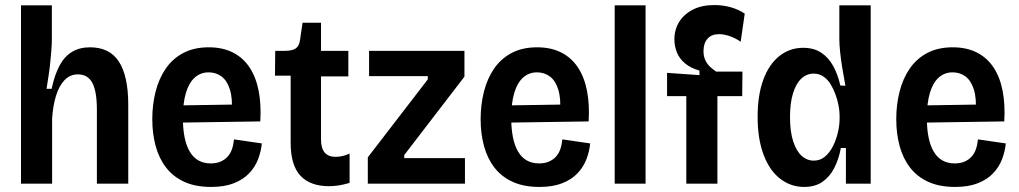

<svg xmlns="http://www.w3.org/2000/svg" viewBox="-20 -726 4030 759"><path d="M63 0V-330V-705H185V-573Q185 -551 183 -527Q181 -503 178.5 -477.5Q176 -452 172 -426.5Q168 -401 164 -375H184Q196 -430 215 -466Q234 -502 264 -520.5Q294 -539 336 -539Q413 -539 450 -482.5Q487 -426 487 -311V0H363V-292Q363 -365 345 -398.5Q327 -432 288 -432Q256 -432 234 -408Q212 -384 200.5 -344.5Q189 -305 186 -257V0Z M815 13Q753 13 709 -7Q665 -27 637 -63Q609 -99 595.5 -148Q582 -197 582 -255Q582 -312 595 -363.5Q608 -415 635 -454.5Q662 -494 704.5 -516.5Q747 -539 805 -539Q860 -539 900.5 -518.5Q941 -498 966.5 -459.5Q992 -421 1002.5 -367Q1013 -313 1009 -246L669 -241V-309L927 -313L896 -280Q900 -336 889 -371.5Q878 -407 856 -423.5Q834 -440 805 -440Q773 -440 750 -419.5Q727 -399 715 -359Q703 -319 703 -260Q703 -172 730.5 -126Q758 -80 813 -80Q835 -80 851.5 -87Q868 -94 879.5 -106.5Q891 -119 897 -136.5Q903 -154 905 -175L1015 -159Q1012 -127 1000 -96Q988 -65 964.5 -40.5Q941 -16 904 -1.5Q867 13 815 13Z M1281 10Q1206 10 1167.5 -31.5Q1129 -73 1129 -162V-427H1067L1068 -525H1105Q1135 -525 1149 -534.5Q1163 -544 1166 -568L1176 -636H1249V-525H1357V-424H1249V-175Q1249 -140 1263.5 -123Q1278 -106 1306 -106Q1319 -106 1333 -109Q1347 -112 1362 -119V-3Q1338 4 1318.5 7Q1299 10 1281 10Z M1434 0V-104L1671 -412V-425H1439V-525H1816V-423L1578 -113V-101H1818V0Z M2113 13Q2051 13 2007 -7Q1963 -27 1935 -63Q1907 -99 1893.5 -148Q1880 -197 1880 -255Q1880 -312 1893 -363.5Q1906 -415 1933 -454.5Q1960 -494 2002.5 -516.5Q2045 -539 2103 -539Q2158 -539 2198.5 -518.5Q2239 -498 2264.5 -459.5Q2290 -421 2300.5 -367Q2311 -313 2307 -246L1967 -241V-309L2225 -313L2194 -280Q2198 -336 2187 -371.5Q2176 -407 2154 -423.5Q2132 -440 2103 -440Q2071 -440 2048 -419.5Q2025 -399 2013 -359Q2001 -319 2001 -260Q2001 -172 2028.5 -126Q2056 -80 2111 -80Q2133 -80 2149.5 -87Q2166 -94 2177.5 -106.5Q2189 -119 2195 -136.5Q2201 -154 2203 -175L2313 -159Q2310 -127 2298 -96Q2286 -65 2262.5 -40.5Q2239 -16 2202 -1.5Q2165 13 2113 13Z M2410 0V-705H2532V0Z M2693 0V-346H2617V-438L2745 -429V-447Q2710 -457 2688 -475.5Q2666 -494 2656 -518.5Q2646 -543 2646 -570Q2646 -610 2665.5 -640.5Q2685 -671 2720 -688.5Q2755 -706 2804 -706Q2839 -706 2870 -697Q2901 -688 2924 -672L2908 -561Q2888 -575 2865 -583Q2842 -591 2822 -591Q2793 -591 2777 -573Q2761 -555 2761 -524Q2761 -503 2768.5 -487.5Q2776 -472 2787.5 -461.5Q2799 -451 2811 -443H2915L2914 -346H2816V0Z M3159 13Q3106 13 3064 -19.5Q3022 -52 2998.5 -114.5Q2975 -177 2975 -264Q2975 -350 2997.5 -411Q3020 -472 3061 -504.5Q3102 -537 3155 -537Q3197 -537 3226 -518Q3255 -499 3273.5 -465.5Q3292 -432 3302 -388L3322 -387Q3315 -424 3309.5 -458Q3304 -492 3301 -521.5Q3298 -551 3298 -571V-705H3422V-262V0H3324V-141H3304Q3296 -97 3278 -62Q3260 -27 3231 -7Q3202 13 3159 13ZM3197 -91Q3223 -91 3242 -107.5Q3261 -124 3273.5 -149.5Q3286 -175 3292.5 -203.5Q3299 -232 3299 -256V-271Q3299 -287 3295 -308.5Q3291 -330 3283 -352Q3275 -374 3263.5 -393Q3252 -412 3235 -423.5Q3218 -435 3197 -435Q3169 -435 3148 -415.5Q3127 -396 3115 -357.5Q3103 -319 3103 -263Q3103 -206 3115.5 -167.5Q3128 -129 3149 -110Q3170 -91 3197 -91Z M3756 13Q3694 13 3650 -7Q3606 -27 3578 -63Q3550 -99 3536.5 -148Q3523 -197 3523 -255Q3523 -312 3536 -363.5Q3549 -415 3576 -454.5Q3603 -494 3645.5 -516.5Q3688 -539 3746 -539Q3801 -539 3841.5 -518.5Q3882 -498 3907.5 -459.5Q3933 -421 3943.5 -367Q3954 -313 3950 -246L3610 -241V-309L3868 -313L3837 -280Q3841 -336 3830 -371.5Q3819 -407 3797 -423.5Q3775 -440 3746 -440Q3714 -440 3691 -419.5Q3668 -399 3656 -359Q3644 -319 3644 -260Q3644 -172 3671.5 -126Q3699 -80 3754 -80Q3776 -80 3792.5 -87Q3809 -94 3820.5 -106.5Q3832 -119 3838 -136.5Q3844 -154 3846 -175L3956 -159Q3953 -127 3941 -96Q3929 -65 3905.5 -40.5Q3882 -16 3845 -1.5Q3808 13 3756 13Z"/></svg>

Font: Bricolage Grotesque SemiCondensed SemiBold
Style: Regular
Weight: 600
Width: 4
Designer: Mathieu Triay
Foundry: Atelier Triay
Version: Version 1.001;gftools[0.9.33.dev8+g029e19f]